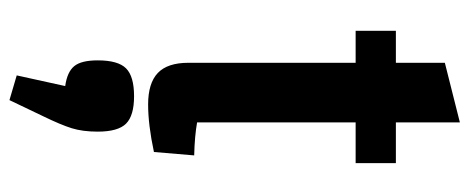

<svg xmlns="http://www.w3.org/2000/svg" viewBox="-306 -366 969 396"><g transform="rotate(90 178.0 -167.5)"><path d="M232 -417V-90Q260 -85 300 -84L293 -1Q237 11 195 11Q151 11 130 -9Q109 -29 109 -72V-417H43V-500H109V-601L232 -632V-500H316V-417ZM135 282 157 182Q128 178 116 163.5Q104 149 104 115Q104 73 120.5 56.5Q137 40 178 40Q218 40 234.5 56.5Q251 73 251 115Q251 146 244 168.5Q237 191 219 228L186 297Z"/></g></svg>

Font: Changa Medium
Style: Regular
Weight: 500
Designer: Eduardo Rodriguez Tunni
Foundry: Eduardo Rodriguez Tunni
Version: Version 2.002; ttfautohint (v1.5) -l 8 -r 50 -G 150 -x 14 -H